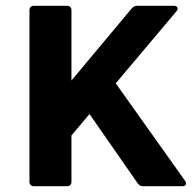

<svg xmlns="http://www.w3.org/2000/svg" viewBox="-20 -645 664 665"><path d="M475.6 0H611.3C624 0 627.9 -7.8 621.1 -18.6L380.9 -356.4L590.8 -605.5C599.6 -615.2 594.7 -625 582 -625H456.1C448.2 -625 441.4 -622.1 436.5 -616.2L227.5 -366.2V-609.4C227.5 -619.1 221.7 -625 211.9 -625H97.7C87.9 -625 82 -619.1 82 -609.4V-15.6C82 -5.9 87.9 0 97.7 0H211.9C221.7 0 227.5 -5.9 227.5 -15.6V-175.8L290 -250L457 -9.8C461.9 -2.9 467.8 0 475.6 0Z"/></svg>

Font: Ed Sans Neue
Style: Bold
Weight: 700
Designer: Stephen Hutchings
Version: Version 1.004;PS 001.004;hotconv 1.0.88;makeotf.lib2.5.64775